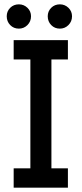

<svg xmlns="http://www.w3.org/2000/svg" viewBox="-20 -865 377 885"><path d="M43 0V-89H120V-591H43V-680H293V-591H217V-89H293V0ZM256 -733Q232 -733 216 -749.5Q200 -766 200 -790Q200 -813 216 -829Q232 -845 256 -845Q279 -845 295.5 -829Q312 -813 312 -790Q312 -766 295.5 -749.5Q279 -733 256 -733ZM67 -733Q43 -733 27 -749.5Q11 -766 11 -790Q11 -813 27 -829Q43 -845 67 -845Q90 -845 106.5 -829Q123 -813 123 -790Q123 -766 106.5 -749.5Q90 -733 67 -733Z"/></svg>

Font: Teachers Medium
Style: Regular
Weight: 500
Designer: Alfredo Marco Pradil, Chank Diesel
Version: Version 1.001